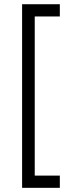

<svg xmlns="http://www.w3.org/2000/svg" viewBox="-20 -734 329 912"><path d="M264.2 158.2H85V-713.9H264.2V-655.8H145V100.1H264.2Z"/></svg>

Font: Droid Sans TV
Style: Regular
Weight: 300
Version: Version 1.00